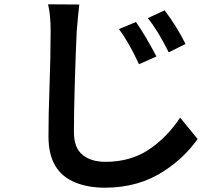

<svg xmlns="http://www.w3.org/2000/svg" viewBox="-20 -804 1040 891"><path d="M706 -542 625 -506Q579 -606 532 -669L611 -702Q655 -639 706 -542ZM841 -600 763 -561Q714 -660 666 -720L744 -756Q802 -679 841 -600ZM336 -659Q331 -553 327 -416Q323 -279 323 -191Q323 -118 363 -85.5Q403 -53 469 -53Q585 -53 669.5 -109Q754 -165 816 -258L897 -159Q836 -72 742 -11Q624 67 467 67Q389 67 330 43Q205 -7 205 -170Q205 -274 209 -375Q215 -543 215 -659Q215 -736 203 -784L348 -783Q342 -732 336 -659Z"/></svg>

Font: Merged Yaku Han JP SemiBold
Style: Regular
Weight: 600
Designer: Ryoko NISHIZUKA 西塚涼子 (kana, bopomofo & ideographs); Paul D. Hunt (Latin, Greek & Cyrillic); Sandoll Communications 산돌커뮤니
Foundry: Adobe
Version: Version 2.004